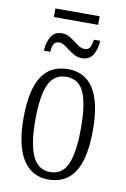

<svg xmlns="http://www.w3.org/2000/svg" viewBox="-93 -883 623 948"><g transform="rotate(10 219.0 -409.0)"><path d="M45 -268Q45 -408 88.5 -476Q132 -544 221 -544Q306 -544 349.5 -475Q393 -406 393 -268Q393 -126 349 -58Q305 10 218 10Q135 10 90 -59.5Q45 -129 45 -268ZM333 -268Q333 -390 307 -447.5Q281 -505 219 -505Q157 -505 130.5 -447Q104 -389 104 -268Q104 -148 132 -88Q160 -28 220 -28Q281 -28 307 -87Q333 -146 333 -268ZM106 -828H328V-785H106ZM161 -713Q180 -713 194.5 -705Q209 -697 231 -681Q247 -668 258.5 -662Q270 -656 281 -656Q301 -656 308.5 -669Q316 -682 320 -709H352Q349 -665 331.5 -637Q314 -609 277 -609Q256 -609 239 -618Q222 -627 201 -643Q185 -655 175.5 -660.5Q166 -666 156 -666Q135 -666 127.5 -652.5Q120 -639 118 -613H86Q89 -657 106 -685Q123 -713 161 -713Z"/></g></svg>

Font: Noto Serif CondLight
Style: Regular
Weight: 300
Width: 3
Designer: Monotype Design Team
Foundry: Monotype Imaging Inc.
Version: Version 1.001